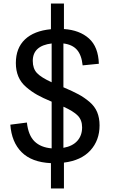

<svg xmlns="http://www.w3.org/2000/svg" viewBox="-20 -904 640 1078"><path d="M444 -537Q438 -595 412 -624.5Q386 -654 336 -660V-414Q388 -392 420.5 -374.5Q453 -357 482.5 -332Q512 -307 525.5 -274.5Q539 -242 539 -200Q539 -116 487.5 -59.5Q436 -3 339 9V154H266V12Q158 7 101.5 -49.5Q45 -106 38 -204L131 -216Q139 -144 174 -110Q209 -76 270 -71V-333L268 -334Q220 -354 188 -372Q156 -390 126.5 -415.5Q97 -441 83 -474.5Q69 -508 69 -550Q69 -634 120 -682.5Q171 -731 266 -740V-884H339V-741Q427 -735 479.5 -688Q532 -641 535 -546ZM164 -562Q164 -519 187.5 -494Q211 -469 270 -442V-660Q164 -647 164 -562ZM336 -74Q387 -83 414 -113Q441 -143 441 -189Q441 -230 416.5 -255Q392 -280 336 -305Z"/></svg>

Font: Moralerspace Krypton JPDOC
Style: Regular
Weight: 400
Version: v0.0.6; ttfautohint (v1.8.4.7-5d5b-dirty) -l 6 -r 45 -G 200 